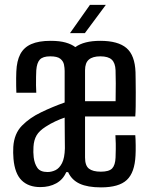

<svg xmlns="http://www.w3.org/2000/svg" viewBox="-20 -779 629 806"><path d="M149.6 6.4Q99.6 6.4 70.9 -21.9Q42.1 -50.1 36.6 -112.2Q35.3 -128.4 35.3 -138Q35.3 -147.6 35.8 -162.5Q39.4 -218.1 72.2 -251.5Q105 -284.9 152.7 -307.6Q176.4 -319.2 201.4 -329.5Q226.3 -339.9 251.4 -348.7Q251.4 -370.9 251.4 -393Q251.4 -415.1 251.4 -437.2Q251.4 -459.2 251.4 -481.4Q251.4 -493.5 248.6 -507.8Q245.8 -522.1 233.2 -532.3Q220.7 -542.5 190.8 -542.5Q159.8 -542.5 147.2 -528.8Q134.6 -515.2 132.3 -484Q131.8 -474.3 131.4 -456.8Q130.9 -439.3 131.2 -420.8Q131.4 -402.2 132.3 -389.7H48.7Q48.2 -401 47.9 -417.9Q47.6 -434.9 47.8 -451.4Q48 -467.9 48.5 -478.1Q50.2 -523.1 65.2 -551.7Q80.3 -580.3 111.4 -593.9Q142.5 -607.6 192.5 -607.6Q230.5 -607.6 255.6 -600.4Q280.7 -593.2 296.2 -581.2Q314.4 -594.4 340.4 -601Q366.4 -607.6 401.2 -607.6Q475.5 -607.6 511 -577.3Q546.4 -546.9 548.9 -475.7Q549 -467.9 549.4 -444.3Q549.9 -420.7 549.9 -390.8Q549.9 -360.8 549.6 -333.4Q549.3 -305.9 547.9 -290.1H337Q337 -246.9 337 -204Q337 -161.1 337 -117.8Q337 -83.7 353.4 -71Q369.8 -58.3 403.2 -58.3Q437.7 -58.3 450.8 -72Q463.8 -85.8 465.1 -117.6Q465.4 -134.5 466 -152.3Q466.7 -170.1 464.5 -211.5H547.9Q549.3 -197 549.6 -169.9Q549.9 -142.8 548.9 -126.7Q545.6 -54.7 512.4 -23.6Q479.2 7.6 403.9 7.6Q348 7.6 314.6 -7.8Q281.2 -23.2 266 -56.3H258Q244.7 -25.2 216.1 -9.4Q187.5 6.4 149.6 6.4ZM179.4 -56.9Q196.5 -56.9 212.9 -64.7Q229.2 -72.6 240.3 -94.1Q251.4 -115.7 252.4 -156.5Q252.4 -179.4 251.9 -213.6Q251.4 -247.8 251.4 -285.3Q233.6 -279.4 212.4 -269.6Q191.2 -259.8 171.8 -247.1Q144.8 -229.9 133.5 -210.6Q122.2 -191.3 120.5 -162.5Q120 -148.3 120 -140Q120 -131.7 121.5 -118.4Q124.8 -91.8 137 -74.3Q149.2 -56.9 179.4 -56.9ZM337 -354.2H465.3Q466.1 -392.1 466 -429.1Q465.9 -466.1 465.1 -484.2Q463.9 -514.9 449 -528.7Q434.1 -542.5 401.2 -542.5Q369.1 -542.5 353 -528.8Q337 -515.2 337 -484Q337 -451.6 337 -419.1Q337 -386.7 337 -354.2ZM273.9 -640 357.7 -758.7H424.4L336.3 -640Z"/></svg>

Font: Big Shoulders Text SC Thin
Style: Regular
Weight: 100
Designer: Patric King
Foundry: XO Type Co
Version: Version 2.002